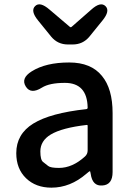

<svg xmlns="http://www.w3.org/2000/svg" viewBox="-20 -852 615 885"><path d="M217 13Q145 13 100 -30.5Q55 -74 55 -146Q55 -234 133.5 -282.5Q212 -331 378 -349Q384 -350 384 -356Q382 -470 279 -470Q208 -470 173 -448Q122 -416 99 -453Q75 -491 126 -523Q191 -564 299 -564Q400 -564 450 -502Q499 -443 499 -331V-59Q499 0 452 3Q406 7 398 -51L397 -56Q396 -63 394 -63Q392 -63 378 -51Q304 13 217 13ZM252 -78Q314 -78 372 -131Q384 -142 384 -159V-272Q384 -277 379 -276Q266 -263 214 -232Q166 -203 166 -154Q166 -115 178.5 -105.5Q191 -96 202 -87Q213 -78 252 -78ZM293 -647Q246 -647 216 -683L156 -757Q119 -802 142 -824Q164 -846 208 -808L301 -729Q306 -724 311 -729L400 -807Q443 -846 466 -824Q489 -802 452 -757L392 -683Q362 -647 315 -647Z"/></svg>

Font: Resource Han Rounded JP Medium
Style: Regular
Weight: 500
Designer: Cyano Hao (round all glyphs); Ryoko NISHIZUKA 西塚涼子 (kana, bopomofo & ideographs); Paul D. Hunt (Latin, Greek & Cyrillic)
Foundry: Cyano Hao
Version: 0.990